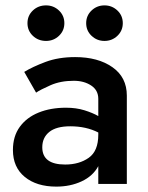

<svg xmlns="http://www.w3.org/2000/svg" viewBox="-20 -683 549 713"><path d="M300 -597Q300 -625 320 -644Q340 -663 368 -663Q396 -663 416 -644Q436 -625 436 -597Q436 -569 416 -550Q396 -531 368 -531Q340 -531 320 -550Q300 -569 300 -597ZM82 -597Q82 -625 102 -644Q122 -663 151 -663Q179 -663 199 -644Q219 -625 219 -597Q219 -569 199 -550Q179 -531 151 -531Q122 -531 102 -550Q82 -569 82 -597ZM114 -339 70 -416Q101 -435 149 -453Q197 -471 259 -471Q344 -471 397.5 -433.5Q451 -396 451 -328V0H345V-66Q325 -29 283 -9.5Q241 10 189 10Q116 10 72 -26Q28 -62 28 -126Q28 -177 53.5 -212Q79 -247 123.5 -265Q168 -283 225 -283Q263 -283 293.5 -273.5Q324 -264 345 -252V-316Q345 -348 318.5 -365.5Q292 -383 254 -383Q205 -383 167.5 -366.5Q130 -350 114 -339ZM137 -136Q137 -72 222 -72Q274 -72 309.5 -97Q345 -122 345 -183V-191Q300 -214 241 -214Q189 -214 163 -193Q137 -172 137 -136Z"/></svg>

Font: Jost* Medium
Style: Regular
Weight: 500
Version: Version 3.7